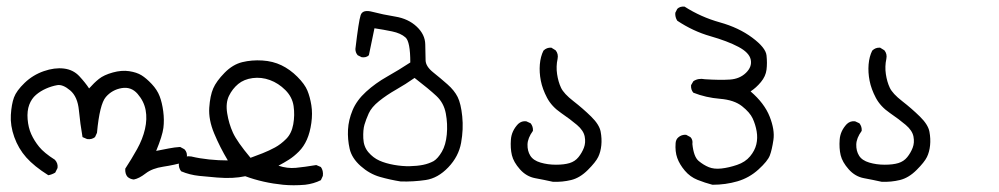

<svg xmlns="http://www.w3.org/2000/svg" viewBox="-20 -444 3040 584"><path d="M387 102Q376 101 368 94Q360 85 361 69Q380 40 397 9.5Q414 -21 421 -51.5Q428 -82 423 -109Q418 -136 398.5 -158.5Q379 -181 350 -176Q321 -171 302 -149Q283 -127 275 -40L269 -27Q259 -19 245 -21L231 -27Q224 -67 220 -108.5Q216 -150 193.5 -169Q171 -188 154 -185Q137 -182 120 -174.5Q103 -167 89.5 -155.5Q76 -144 69 -125.5Q62 -107 64 -81.5Q66 -56 75 -36Q84 -16 99 2.5Q114 21 147 42Q157 53 155 67L148 81Q138 87 127 89Q84 62 60 35Q36 8 23.5 -27Q11 -62 13 -94.5Q15 -127 22.5 -147.5Q30 -168 55 -192Q80 -216 113 -227.5Q146 -239 174.5 -235.5Q203 -232 221.5 -212Q240 -192 251 -175Q266 -192 281 -204Q296 -216 323 -223.5Q350 -231 373 -227.5Q396 -224 410.5 -215Q425 -206 441.5 -188.5Q458 -171 465.5 -151.5Q473 -132 476.5 -105.5Q480 -79 477 -55Q474 -31 455 15Q476 11 493.5 7.5Q511 4 528 3L541 10Q551 20 548 36L541 49Q510 58 476.5 63Q443 68 423 83.5Q403 99 387 102Z M841 118Q811 115 782 108.5Q753 102 726 92Q707 96 686.5 97Q666 98 640.5 96Q615 94 586 91Q557 88 531 77Q523 67 524 53L531 39Q544 29 562 32Q587 38 616 41Q645 44 673 44Q649 4 631.5 -38Q614 -80 616.5 -116.5Q619 -153 628.5 -175Q638 -197 663 -222.5Q688 -248 717 -255Q746 -262 778 -260Q810 -258 836 -245.5Q862 -233 884.5 -210.5Q907 -188 915 -168.5Q923 -149 927 -124Q931 -99 927 -70Q923 -41 913.5 -19.5Q904 2 889 17Q874 32 859 41.5Q844 51 827 60Q854 69 880 66.5Q906 64 942 58L956 64Q964 75 962 91L956 104Q934 115 908 118Q872 121 841 118ZM779 22Q799 14 816.5 4.5Q834 -5 850.5 -21.5Q867 -38 872 -66Q877 -94 873 -121.5Q869 -149 848 -170Q827 -191 801 -200.5Q775 -210 748.5 -206.5Q722 -203 704.5 -188.5Q687 -174 676.5 -152.5Q666 -131 671 -99.5Q676 -68 688.5 -40.5Q701 -13 742 36Z M1199 108Q1167 103 1135.5 94Q1104 85 1077 61Q1050 37 1043.5 8.5Q1037 -20 1038.5 -49.5Q1040 -79 1052.5 -109Q1065 -139 1093.5 -165Q1122 -191 1157.5 -211Q1193 -231 1228 -254Q1228 -317 1213.5 -330Q1199 -343 1172.5 -348.5Q1146 -354 1119 -358L1102 -276Q1094 -268 1080 -270L1068 -276Q1061 -284 1061 -295Q1071 -380 1077 -398Q1083 -416 1113 -408Q1143 -400 1182.5 -393.5Q1222 -387 1247.5 -363Q1273 -339 1273.5 -309Q1274 -279 1274.5 -260.5Q1275 -242 1297.5 -224Q1320 -206 1341 -187.5Q1362 -169 1372 -149Q1382 -129 1386 -90Q1390 -51 1382.5 -9.5Q1375 32 1343.5 65Q1312 98 1275 103.5Q1238 109 1199 108ZM1299 46Q1312 38 1324 17.5Q1336 -3 1339 -35Q1342 -67 1336 -99Q1330 -131 1307.5 -152Q1285 -173 1241 -207Q1214 -188 1185 -171.5Q1156 -155 1133 -136.5Q1110 -118 1101.5 -99Q1093 -80 1088.5 -64.5Q1084 -49 1085 -23.5Q1086 2 1100.5 19Q1115 36 1134 44.5Q1153 53 1178.5 57.5Q1204 62 1226.5 61.5Q1249 61 1266.5 57.5Q1284 54 1299 46Z M1662 109Q1635 103 1608 98Q1581 93 1561.5 71Q1542 49 1537 28Q1532 7 1534 -19.5Q1536 -46 1556 -67Q1567 -77 1581 -75L1594 -69Q1602 -59 1601 -46Q1585 -24 1584.5 -4.5Q1584 15 1593 29.5Q1602 44 1624 50.5Q1646 57 1671 57Q1696 57 1712.5 52Q1729 47 1739.5 34Q1750 21 1756 5.5Q1762 -10 1758.5 -28.5Q1755 -47 1735 -64Q1715 -81 1686.5 -100.5Q1658 -120 1644 -146.5Q1630 -173 1625 -198.5Q1620 -224 1622 -248Q1624 -272 1633 -290Q1643 -300 1657 -299L1670 -291Q1679 -280 1676 -265Q1671 -242 1674.5 -218.5Q1678 -195 1686.5 -177Q1695 -159 1724 -136.5Q1753 -114 1778 -89.5Q1803 -65 1807 -43.5Q1811 -22 1809 -2Q1807 18 1799.5 33.5Q1792 49 1768 73Q1744 97 1717.5 103.5Q1691 110 1662 109Z M2147 118Q2124 112 2101.5 103Q2079 94 2063 75Q2047 56 2040 36.5Q2033 17 2035 -9Q2036 -20 2043 -26Q2053 -35 2067 -34L2080 -27Q2088 -19 2086 -6Q2090 33 2105 45.5Q2120 58 2136 64.5Q2152 71 2174.5 68.5Q2197 66 2222 57.5Q2247 49 2261.5 31.5Q2276 14 2280.5 -5Q2285 -24 2281.5 -44.5Q2278 -65 2269.5 -83.5Q2261 -102 2237 -121Q2213 -140 2170 -143.5Q2127 -147 2089 -162Q2081 -171 2082 -185L2089 -197Q2104 -207 2124 -203Q2170 -200 2200 -202Q2230 -204 2249 -222.5Q2268 -241 2263.5 -262.5Q2259 -284 2226 -301.5Q2193 -319 2140.5 -334Q2088 -349 2040 -381Q2033 -392 2034 -405L2040 -417Q2048 -425 2062 -424Q2112 -392 2169.5 -376Q2227 -360 2268 -329.5Q2309 -299 2311.5 -275.5Q2314 -252 2311.5 -232Q2309 -212 2294.5 -194.5Q2280 -177 2263 -166Q2305 -130 2321 -89.5Q2337 -49 2332.5 -18.5Q2328 12 2321.5 29Q2315 46 2287 71.5Q2259 97 2223 107.5Q2187 118 2147 118Z M2662 109Q2635 103 2608 98Q2581 93 2561.5 71Q2542 49 2537 28Q2532 7 2534 -19.5Q2536 -46 2556 -67Q2567 -77 2581 -75L2594 -69Q2602 -59 2601 -46Q2585 -24 2584.5 -4.5Q2584 15 2593 29.5Q2602 44 2624 50.5Q2646 57 2671 57Q2696 57 2712.5 52Q2729 47 2739.5 34Q2750 21 2756 5.5Q2762 -10 2758.5 -28.5Q2755 -47 2735 -64Q2715 -81 2686.5 -100.5Q2658 -120 2644 -146.5Q2630 -173 2625 -198.5Q2620 -224 2622 -248Q2624 -272 2633 -290Q2643 -300 2657 -299L2670 -291Q2679 -280 2676 -265Q2671 -242 2674.5 -218.5Q2678 -195 2686.5 -177Q2695 -159 2724 -136.5Q2753 -114 2778 -89.5Q2803 -65 2807 -43.5Q2811 -22 2809 -2Q2807 18 2799.5 33.5Q2792 49 2768 73Q2744 97 2717.5 103.5Q2691 110 2662 109Z"/></svg>

Font: NaniFont Regular
Style: Regular
Weight: 400
Designer: Nanigashitei
Version: Version 1.036